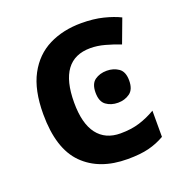

<svg xmlns="http://www.w3.org/2000/svg" viewBox="-107 -646 714 751"><g transform="rotate(-20 250.5 -271.0)"><path d="M300 10Q183 10 116 -57Q49 -124 49 -268Q49 -368 82.5 -430.5Q116 -493 175 -522.5Q234 -552 310 -552Q361 -552 401 -542Q441 -532 469 -518L432 -419Q401 -431 370 -439.5Q339 -448 310 -448Q178 -448 178 -269Q178 -182 211.5 -138Q245 -94 308 -94Q353 -94 388 -105Q423 -116 455 -135V-26Q424 -8 388.5 1Q353 10 300 10ZM340 -343Q368 -343 389 -328.5Q410 -314 410 -277Q410 -240 389 -225Q368 -210 340 -210Q311 -210 290.5 -225Q270 -240 270 -277Q270 -314 290.5 -328.5Q311 -343 340 -343Z"/></g></svg>

Font: Noto Sans SemiBold
Style: Regular
Weight: 600
Designer: Monotype Design Team
Foundry: Monotype Imaging Inc.
Version: Version 2.007